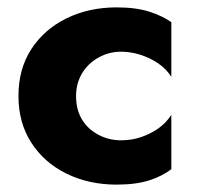

<svg xmlns="http://www.w3.org/2000/svg" viewBox="-20 -490 534 520"><path d="M186 -230Q186 -264 202 -291Q218 -318 246.5 -334Q275 -350 308 -350Q333 -350 359 -342Q385 -334 407.5 -319Q430 -304 444 -282V-430Q420 -447 384 -458.5Q348 -470 296 -470Q220 -470 159.5 -440Q99 -410 64.5 -356.5Q30 -303 30 -230Q30 -158 64.5 -104Q99 -50 159.5 -20Q220 10 296 10Q348 10 384 -1.5Q420 -13 444 -32V-179Q430 -157 408.5 -142Q387 -127 361.5 -118.5Q336 -110 308 -110Q275 -110 246.5 -125Q218 -140 202 -166.5Q186 -193 186 -230Z"/></svg>

Font: Glinicke Jost Bold
Style: Bold
Weight: 700
Version: Version 3.710